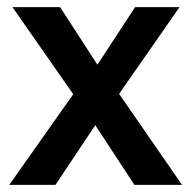

<svg xmlns="http://www.w3.org/2000/svg" viewBox="-20 -520 540 540"><path d="M315 -256 492 0H358L248 -168L136 0H6L186 -255L15 -500H149L254 -338L360 -500H485Z"/></svg>

Font: CBA Beacon Sans Bold
Style: Regular
Weight: 700
Designer: Wei Huang
Foundry: Wei Huang
Version: Version 1.002